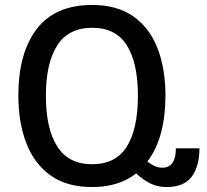

<svg xmlns="http://www.w3.org/2000/svg" viewBox="-20 -744 833 774"><path d="M351 10Q249 10 183.5 -37Q118 -84 86 -167Q54 -250 54 -359Q54 -530 128 -627Q202 -724 352 -724Q452 -724 517.5 -678Q583 -632 615 -549.5Q647 -467 647 -358Q647 -276 629 -208.5Q611 -141 574 -93Q589 -81 603.5 -74.5Q618 -68 634 -68Q689 -68 689 -146H784Q784 -74 753 -32Q722 10 651 10Q614 10 584 -5.5Q554 -21 529 -45Q495 -18 450.5 -4Q406 10 351 10ZM351 -82Q447 -82 491.5 -153.5Q536 -225 536 -358Q536 -490 491.5 -561Q447 -632 352 -632Q256 -632 210.5 -560.5Q165 -489 165 -358Q165 -226 210.5 -154Q256 -82 351 -82Z"/></svg>

Font: Noto Sans Georgian SemiCondensed Medium
Style: Regular
Weight: 500
Width: 4
Designer: Monotype Design Team, Akaki Razmadze
Foundry: Google LLC
Version: Version 2.005; ttfautohint (v1.8.4.7-5d5b)